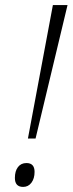

<svg xmlns="http://www.w3.org/2000/svg" viewBox="-20 -734 288 762"><path d="M90.8 -184.1 189.9 -713.9H248L121.1 -184.1ZM39.1 -27.8Q39.1 -55.2 51.3 -71Q63.5 -86.9 85 -86.9Q117.2 -86.9 117.2 -51.8Q117.2 -25.4 104.7 -8.8Q92.3 7.8 71.8 7.8Q39.1 7.8 39.1 -27.8Z"/></svg>

Font: Open Sans Hebrew Light
Style: Italic
Weight: 300
Italic angle: -12°
Foundry: Ascender Corporation, Yanek Iontef
Version: Version 2.001;PS 002.001;hotconv 1.0.70;makeotf.lib2.5.58329